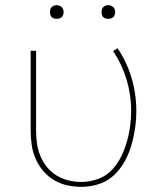

<svg xmlns="http://www.w3.org/2000/svg" viewBox="-20 -717 640 745"><path d="M296 8Q268 8 240.5 2Q213 -4 189 -18.5Q165 -33 147 -54.5Q129 -76 118 -101.5Q107 -127 103 -154.5Q99 -182 99 -210V-520H120V-210Q120 -185 123.5 -160Q127 -135 136.5 -112Q146 -89 162 -69Q178 -49 199.5 -36Q221 -23 245.5 -17Q270 -11 295 -11Q327 -11 357.5 -21.5Q388 -32 410.5 -54Q433 -76 447.5 -104.5Q462 -133 471 -163Q480 -193 484.5 -224.5Q489 -256 489 -288Q489 -349 471 -408.5Q453 -468 419 -519L436 -530Q472 -477 490.5 -414.5Q509 -352 509 -287Q509 -253 504 -219Q499 -185 489.5 -152.5Q480 -120 463 -89.5Q446 -59 421 -36Q396 -13 363 -2.5Q330 8 296 8ZM400 -644Q395 -644 389.5 -645.5Q384 -647 380.5 -650.5Q377 -654 375.5 -659.5Q374 -665 374 -670Q374 -675 375.5 -680.5Q377 -686 380.5 -689.5Q384 -693 389.5 -695Q395 -697 400 -697Q405 -697 410.5 -695Q416 -693 419.5 -689.5Q423 -686 425 -680.5Q427 -675 427 -670Q427 -665 425 -659.5Q423 -654 419.5 -650.5Q416 -647 410.5 -645.5Q405 -644 400 -644ZM200 -644Q195 -644 189.5 -645.5Q184 -647 180.5 -650.5Q177 -654 175.5 -659.5Q174 -665 174 -670Q174 -675 175.5 -680.5Q177 -686 180.5 -689.5Q184 -693 189.5 -695Q195 -697 200 -697Q205 -697 210.5 -695Q216 -693 219.5 -689.5Q223 -686 225 -680.5Q227 -675 227 -670Q227 -665 225 -659.5Q223 -654 219.5 -650.5Q216 -647 210.5 -645.5Q205 -644 200 -644Z"/></svg>

Font: Zed Sans Thin Extended
Style: Regular
Weight: 100
Width: 7
Designer: Belleve Invis
Foundry: Belleve Invis
Version: Version 1.0.0; ttfautohint (v1.8.4)